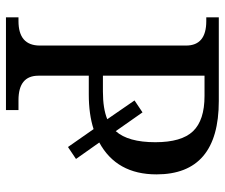

<svg xmlns="http://www.w3.org/2000/svg" viewBox="-75 -679 754 644"><g transform="rotate(90 302.0 -357.0)"><path d="M38.1 0V-42H50.8Q132.8 -42 132.8 -113.8V-604Q132.8 -671.9 50.8 -671.9H38.1V-713.9H318.8Q564.9 -713.9 564.9 -504.9Q564.9 -371.1 458 -313L513.2 -234.9L473.1 -208L413.1 -293.9Q363.3 -277.8 296.9 -277.8H233.9V-108.9Q233.9 -42 315.9 -42H349.1V0ZM233.9 -325.2H287.1Q344.2 -325.2 379.9 -339.8L316.9 -431.2L356.9 -458L419.9 -368.2Q457 -409.7 457 -501Q457 -588.9 420.2 -627.4Q383.3 -666 301.8 -666H233.9Z"/></g></svg>

Font: Noto Serif
Style: Regular
Weight: 400
Designer: Monotype Design team
Foundry: Monotype Imaging Inc.
Version: Version 1.02